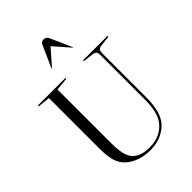

<svg xmlns="http://www.w3.org/2000/svg" viewBox="-276 -1081 1218 1218"><g transform="rotate(-45 332.5 -472.5)"><path d="M536 -240V-629Q536 -653 530 -662Q524 -671 506 -674L435 -682V-690H654V-682L582 -674Q564 -671 558 -662Q552 -653 552 -629V-245Q552 -126 513 -68Q486 -29 439 -6.5Q392 16 335 16Q233 16 169 -40Q138 -67 125 -109Q112 -151 112 -225V-674L30 -682V-690H276V-682L189 -674V-192Q189 -119 202.5 -80Q216 -41 248 -22Q284 0 342 0Q448 0 501 -77Q536 -129 536 -240ZM383 -940 448 -794 445 -793 352 -899 259 -793 256 -794 321 -940Q330 -961 352 -961Q373 -961 383 -940Z"/></g></svg>

Font: Libre Caslon Display
Style: Regular
Weight: 400
Designer: Pablo Impallari, Rodrigo Fuenzalida
Foundry: Pablo Impallari, Rodrigo Fuenzalida
Version: Version 1.002